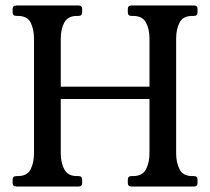

<svg xmlns="http://www.w3.org/2000/svg" viewBox="-20 -680 766 700"><path d="M622.2 -121Q622.2 -87 634.8 -62.5Q647.2 -38 681.2 -38H687.2Q700.2 -38 700.2 -25V-13Q700.2 0 687.2 0H459Q446 0 446 -13V-25Q446 -38 459 -38H465Q499 -38 512 -62.5Q525 -87 525 -121V-319H201.5V-121Q201.5 -87 214.5 -62.5Q227.5 -38 260.5 -38H266.5Q279.5 -38 279.5 -25V-13Q279.5 0 266.5 0H40Q26 0 26 -13V-25Q26 -38 40 -38H45Q79 -38 91.5 -62.5Q104 -87 104 -121V-539Q104 -574 91.5 -598Q79 -622 45 -622H40Q26 -622 26 -635V-647Q26 -660 40 -660H266.5Q279.5 -660 279.5 -647V-635Q279.5 -622 266.5 -622H260.5Q227.5 -622 214.5 -598Q201.5 -574 201.5 -539V-364H525V-539Q525 -574 512 -598Q499 -622 465 -622H459Q446 -622 446 -635V-647Q446 -660 459 -660H687.2Q700.2 -660 700.2 -647V-635Q700.2 -622 687.2 -622H681.2Q647.2 -622 634.8 -598Q622.2 -574 622.2 -539Z"/></svg>

Font: Young Serif Light
Style: Regular
Weight: 300
Designer: Bastien Sozeau
Foundry: NBR — Bastien Sozeau
Version: Version 5.001